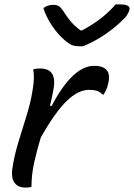

<svg xmlns="http://www.w3.org/2000/svg" viewBox="-20 -847 608 872"><path d="M357 -637H337Q321 -637 307.5 -642Q294 -647 272 -666Q244 -690 217.5 -728.5Q191 -767 177 -810Q187 -818 198 -821.5Q209 -825 220 -825Q238 -825 247.5 -819Q257 -813 268 -796Q281 -775 298.5 -753Q316 -731 346 -709H353Q405 -737 443 -767.5Q481 -798 505 -827H526Q573 -827 568 -803Q566 -793 557.5 -779.5Q549 -766 529 -748Q493 -714 447 -684Q401 -654 357 -637ZM123 1Q119 3 112 4Q105 5 97 5Q68 5 53.5 -8.5Q39 -22 36 -41.5Q33 -61 36 -80Q44 -136 62 -196.5Q80 -257 99.5 -318.5Q119 -380 128 -437Q138 -496 131 -532Q143 -536 161 -536Q205 -536 219 -508Q233 -480 219 -421Q214 -395 207 -367L214 -365Q310 -548 408 -548Q429 -548 442.5 -543Q456 -538 463 -530Q482 -512 471 -466Q468 -451 462 -438.5Q456 -426 451 -418H445Q434 -430 420 -434.5Q406 -439 385 -439Q335 -439 282.5 -388Q230 -337 165 -222Q148 -165 135.5 -110Q123 -55 123 1Z"/></svg>

Font: Recursive Sn Csl St
Style: Italic
Weight: 400
Italic angle: -15°
Version: Version 1.079;hotconv 1.0.112;makeotfexe 2.5.65598; ttfautoh